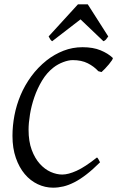

<svg xmlns="http://www.w3.org/2000/svg" viewBox="-20 -846 537 879"><path d="M496.1 -581.1Q498 -578.6 492.7 -570.3Q487.3 -562 478.8 -551.8Q470.2 -541.5 460.7 -531.5Q451.2 -521.5 444.8 -516.1L430.2 -520Q410.2 -542 381.6 -556.4Q353 -570.8 313 -570.8Q293.5 -570.8 269 -561.5Q244.6 -552.2 225.1 -537.1Q194.3 -513.2 172.6 -477.1Q150.9 -440.9 137.2 -401.1Q123.5 -361.3 117.2 -322Q110.8 -282.7 110.8 -252Q110.8 -198.7 125.2 -159.9Q139.6 -121.1 162.4 -95.9Q185.1 -70.8 212.2 -58.8Q239.3 -46.9 265.1 -46.9Q292.5 -46.9 330.8 -64.2Q369.1 -81.5 423.8 -125Q426.3 -124 428.2 -120.8Q430.2 -117.7 432.1 -114.3Q434.1 -110.8 435.5 -107.7Q437 -104.5 438 -103Q404.8 -69.8 375.7 -47.4Q346.7 -24.9 320.3 -11.5Q293.9 2 270 7.6Q246.1 13.2 223.1 13.2Q186.5 13.2 152.8 -2.7Q119.1 -18.6 93.5 -48.8Q67.9 -79.1 52.5 -123.3Q37.1 -167.5 37.1 -224.1Q37.1 -270 46.1 -317.6Q55.2 -365.2 74.2 -410.4Q93.3 -455.6 123 -496.3Q152.8 -537.1 193.8 -569.8Q229.5 -597.7 270.8 -613.8Q312 -629.9 357.9 -629.9Q406.2 -629.9 440.4 -615.7Q474.6 -601.6 496.1 -581.1ZM475.6 -679.2Q468.8 -669.4 465.1 -665Q461.4 -660.6 453.6 -657.2L348.6 -757.3L218.8 -657.2Q214.4 -660.2 210.9 -664.8Q207.5 -669.4 202.6 -679.2L336.9 -826.2H381.8Z"/></svg>

Font: Gentium Plus Viet
Style: Italic
Weight: 400
Italic angle: -8°
Designer: J. Victor Gaultney, Annie Olsen, Iska Routamaa, Becca Hirsbrunner
Foundry: SIL International
Version: Version 5.000